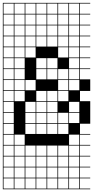

<svg xmlns="http://www.w3.org/2000/svg" viewBox="-20 -1025 655 1352"><path d="M0 307.7V-1004.8H615.4V-1000H543.3V-927.9H615.4V-923.1H543.3V-851H615.4V-846.2H543.3V-774H615.4V-769.2H543.3V-697.1H615.4V-692.3H543.3V-620.2H615.4V-615.4H543.3V-543.3H615.4V-538.5H543.3V-466.3H615.4V-384.6H543.3V-312.5H615.4V-153.8H543.3V-81.7H615.4V-76.9H543.3V-4.8H615.4V0H543.3V72.1H615.4V76.9H543.3V149H615.4V153.8H543.3V226H615.4V230.8H543.3V302.9H615.4V307.7ZM466.3 -927.9H538.5V-1000H466.3ZM389.4 -927.9H461.5V-1000H389.4ZM312.5 -927.9H384.6V-1000H312.5ZM235.6 -927.9H307.7V-1000H235.6ZM4.8 -927.9H76.9V-1000H4.8ZM158.7 -927.9H230.8V-1000H158.7ZM81.7 -927.9H153.8V-1000H81.7ZM466.3 -851H538.5V-923.1H466.3ZM389.4 -851H461.5V-923.1H389.4ZM312.5 -851H384.6V-923.1H312.5ZM235.6 -851H307.7V-923.1H235.6ZM4.8 -851H76.9V-923.1H4.8ZM158.7 -851H230.8V-923.1H158.7ZM81.7 -851H153.8V-923.1H81.7ZM466.3 -774H538.5V-846.2H466.3ZM389.4 -774H461.5V-846.2H389.4ZM312.5 -774H384.6V-846.2H312.5ZM4.8 -774H76.9V-846.2H4.8ZM235.6 -774H307.7V-846.2H235.6ZM158.7 -774H230.8V-846.2H158.7ZM81.7 -774H153.8V-846.2H81.7ZM466.3 -697.1H538.5V-769.2H466.3ZM389.4 -697.1H461.5V-769.2H389.4ZM312.5 -697.1H384.6V-769.2H312.5ZM4.8 -697.1H76.9V-769.2H4.8ZM235.6 -697.1H307.7V-769.2H235.6ZM158.7 -697.1H230.8V-769.2H158.7ZM81.7 -697.1H153.8V-769.2H81.7ZM81.7 -620.2H153.8V-692.3H81.7ZM466.3 -620.2H538.5V-692.3H466.3ZM389.4 -620.2H461.5V-692.3H389.4ZM4.8 -620.2H76.9V-692.3H4.8ZM230.8 -692.3H158.7V-620.2H230.8ZM81.7 -543.3H153.8V-615.4H81.7ZM466.3 -543.3H538.5V-615.4H466.3ZM312.5 -543.3H384.6V-615.4H312.5ZM4.8 -543.3H76.9V-615.4H4.8ZM235.6 -543.3H307.7V-615.4H235.6ZM81.7 -466.3H153.8V-538.5H81.7ZM466.3 -466.3H538.5V-538.5H466.3ZM389.4 -466.3H461.5V-538.5H389.4ZM4.8 -466.3H76.9V-538.5H4.8ZM312.5 -466.3H384.6V-538.5H312.5ZM235.6 -466.3H307.7V-538.5H235.6ZM81.7 -389.4H153.8V-461.5H81.7ZM466.3 -389.4H538.5V-461.5H466.3ZM389.4 -389.4H461.5V-461.5H389.4ZM158.7 -389.4H230.8V-461.5H158.7ZM4.8 -389.4H76.9V-461.5H4.8ZM312.5 -312.5H384.6V-384.6H312.5ZM235.6 -312.5H307.7V-384.6H235.6ZM389.4 -312.5H461.5V-384.6H389.4ZM4.8 -312.5H76.9V-384.6H4.8ZM81.7 -312.5H153.8V-384.6H81.7ZM235.6 -235.6H307.7V-307.7H235.6ZM466.3 -235.6H538.5V-307.7H466.3ZM158.7 -235.6H230.8V-307.7H158.7ZM4.8 -235.6H76.9V-307.7H4.8ZM312.5 -235.6H384.6V-307.7H312.5ZM466.3 -158.7H538.5V-230.8H466.3ZM4.8 -158.7H76.9V-230.8H4.8ZM158.7 -158.7H230.8V-230.8H158.7ZM389.4 -158.7H461.5V-230.8H389.4ZM235.6 -158.7H307.7V-230.8H235.6ZM312.5 -158.7H384.6V-230.8H312.5ZM312.5 -81.7H384.6V-153.8H312.5ZM4.8 -81.7H76.9V-153.8H4.8ZM158.7 -81.7H230.8V-153.8H158.7ZM389.4 -81.7H461.5V-153.8H389.4ZM235.6 -81.7H307.7V-153.8H235.6ZM466.3 -4.8H538.5V-76.9H466.3ZM81.7 -4.8H153.8V-76.9H81.7ZM4.8 -4.8H76.9V-76.9H4.8ZM389.4 72.1H461.5V0H389.4ZM312.5 72.1H384.6V0H312.5ZM4.8 72.1H76.9V0H4.8ZM466.3 72.1H538.5V0H466.3ZM81.7 72.1H153.8V0H81.7ZM235.6 72.1H307.7V0H235.6ZM158.7 72.1H230.8V0H158.7ZM389.4 149H461.5V76.9H389.4ZM312.5 149H384.6V76.9H312.5ZM466.3 149H538.5V76.9H466.3ZM235.6 149H307.7V76.9H235.6ZM158.7 149H230.8V76.9H158.7ZM4.8 149H76.9V76.9H4.8ZM81.7 149H153.8V76.9H81.7ZM312.5 226H384.6V153.8H312.5ZM235.6 226H307.7V153.8H235.6ZM81.7 226H153.8V153.8H81.7ZM389.4 226H461.5V153.8H389.4ZM466.3 226H538.5V153.8H466.3ZM158.7 226H230.8V153.8H158.7ZM4.8 226H76.9V153.8H4.8ZM389.4 302.9H461.5V230.8H389.4ZM312.5 302.9H384.6V230.8H312.5ZM235.6 302.9H307.7V230.8H235.6ZM81.7 302.9H153.8V230.8H81.7ZM466.3 302.9H538.5V230.8H466.3ZM158.7 302.9H230.8V230.8H158.7ZM4.8 302.9H76.9V230.8H4.8Z"/></svg>

Font: Jacquarda Bastarda 9 Charted
Style: Regular
Weight: 400
Designer: Sarah Cadigan-Fried
Version: Version 1.000; ttfautohint (v1.8.4.7-5d5b)